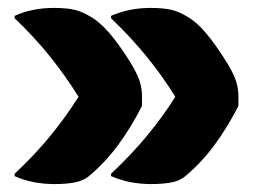

<svg xmlns="http://www.w3.org/2000/svg" viewBox="-20 -542 640 484"><path d="M260 -496V-502Q305 -522 359 -522Q393 -522 413 -517Q433 -512 452 -500Q474 -488 498.5 -459.5Q523 -431 554 -381Q570 -354 575.5 -336Q581 -318 581 -299V-275Q553 -220 520 -175.5Q487 -131 446 -97Q431 -85 409 -81.5Q387 -78 361 -78Q306 -78 260 -98V-104Q313 -154 352 -201.5Q391 -249 422 -298Q389 -351 350 -399Q311 -447 260 -496ZM17 -496V-502Q60 -522 116 -522Q149 -522 169 -517Q189 -512 208 -500Q230 -488 255 -459.5Q280 -431 311 -381Q327 -354 332.5 -336Q338 -318 338 -299V-275Q310 -220 277 -175.5Q244 -131 203 -97Q187 -85 165.5 -81.5Q144 -78 118 -78Q61 -78 17 -98V-104Q70 -154 108.5 -201.5Q147 -249 178 -298Q145 -351 106.5 -399Q68 -447 17 -496Z"/></svg>

Font: Recursive Sn Csl St Blk
Style: Regular
Weight: 900
Version: Version 1.079;hotconv 1.0.112;makeotfexe 2.5.65598; ttfautoh